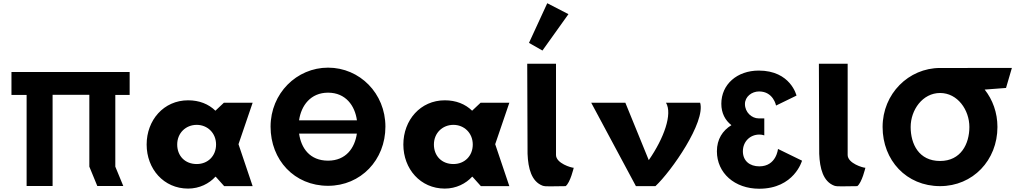

<svg xmlns="http://www.w3.org/2000/svg" viewBox="-20 -1145 6294 1181"><path d="M50.5 -702H777.5V-561H689.3V-120L738.3 -0.9H578.5L529.5 -120V-561.9H303.5V-0.9H143.7V-561H50.5Z M1070 -256C1070 -327 1123 -377 1190 -377C1256 -377 1309 -327 1309 -256C1309 -186 1259 -136 1190 -136C1118 -136 1070 -186 1070 -256ZM882 -256C882 -106 987 15 1137 15C1207 15 1267 -16 1305 -58H1307L1359 0H1534L1447 -258L1534 -513H1357L1305 -464C1263 -505 1206 -528 1137 -528C987 -528 882 -406 882 -256Z M1644.3 -365.9C1644.3 -161.1 1790.5 -2.1 1997.9 -2.1C2199.4 -2.1 2350.7 -161.1 2350.7 -365.9C2350.7 -570.8 2192.6 -728.9 1997.9 -728.9C1805 -728.9 1644.3 -570.8 1644.3 -365.9ZM1819.7 -323.4H2175.1C2162.4 -234.8 2108 -156.8 1997.9 -156.8C1884.9 -156.8 1832.1 -234.8 1819.7 -323.4ZM2175.5 -405H1819.6C1832.4 -495 1890.1 -575 1997.9 -575C2106.5 -575 2163 -495 2175.5 -405Z M2649 -256C2649 -327 2702 -377 2769 -377C2835 -377 2888 -327 2888 -256C2888 -186 2838 -136 2769 -136C2697 -136 2649 -186 2649 -256ZM2461 -256C2461 -106 2566 15 2716 15C2786 15 2846 -16 2884 -58H2886L2938 0H3113L3026 -258L3113 -513H2936L2884 -464C2842 -505 2785 -528 2716 -528C2566 -528 2461 -406 2461 -256Z M3233.8 -881.2 3316.6 -834.1 3476.5 -1058 3346.2 -1125.2ZM3225 -199C3228.5 -108.5 3249.4 -28.9 3317 -3C3336 4.3 3375 0 3459.1 0C3487.8 -21.3 3509 -113 3509 -113C3493.8 -113 3401.1 -140.2 3400 -191V-753H3223Z M3826.6 -513H3616.6L3891.6 0H4011.6C4110 -91.8 4321.2 -394.7 4286.6 -513H4076.6C4117.4 -445 4064.9 -295.8 3970.6 -160Z M4753.5 -495.8 4879.3 -557C4879.3 -557 4843.6 -710.9 4647.2 -710.9C4513.8 -710.9 4416.9 -625.9 4416.9 -506.9C4416.9 -449.1 4440.7 -404.9 4479 -375.1C4424.5 -342 4389.7 -288.4 4389.7 -214.5C4389.7 -80.2 4499.3 15.9 4649.8 15.9C4865.7 15.9 4913.3 -156.7 4913.3 -156.7L4765.4 -228.9C4765.4 -228.9 4756 -121.8 4650.7 -121.8C4592 -121.8 4549.5 -155 4549.5 -214.5C4549.5 -274.8 4594.5 -317.3 4650.7 -317.3C4667.7 -317.3 4681.2 -312.2 4681.2 -312.2V-416.8H4646.4C4603.9 -416.8 4562.2 -454.2 4562.2 -505.2C4562.2 -550.2 4603.9 -582.5 4649 -582.5C4737.3 -582.5 4753.5 -495.8 4753.5 -495.8Z M5019 -199C5022.5 -108.5 5043.4 -28.9 5111 -3C5130 4.3 5169 0 5253.1 0C5281.8 -21.3 5303 -113 5303 -113C5287.8 -113 5195.1 -140.2 5194 -191V-753H5017Z M6204.1 -727 5762.1 -726.9C5569.3 -726.6 5408.9 -568.6 5408.9 -363.9C5408.9 -159.1 5555.1 -0.1 5762.5 -0.1C5964 -0.1 6115.3 -159.1 6115.3 -363.9C6115.3 -452.3 6085.8 -531.9 6036.8 -594L6168.1 -604ZM5762.5 -573C5870.5 -573 5942.7 -468.5 5942.7 -363.9C5942.7 -259.4 5890 -154.8 5762.5 -154.8C5631.6 -154.8 5581.5 -259.4 5581.5 -363.9C5581.5 -468.4 5654.5 -573 5762.5 -573Z"/></svg>

Font: Sztylet
Style: Bd
Weight: 700
Foundry: Cannot Into Space Fonts, PlusOne Fonts
Version: Version 0.12